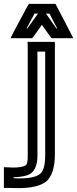

<svg xmlns="http://www.w3.org/2000/svg" viewBox="-125 -725 398 990"><path d="M133 -509H43H17L18 -484V80C18 112 14 123 6 128C-5 135 -25 139 -61 139L-78 138L-105 137V163V219V244H-80L-29 245C34 245 84 234 113 211C142 187 158 137 158 73V-484V-509H133ZM108 -459V73C108 129 99 158 81 172C62 187 29 195 -28 195L-55 194V189C-17 188 15 182 33 170C56 155 68 120 68 80V-459H108ZM-30 -528H29H41L49 -538L91 -597L133 -538L141 -528H154H212H253L234 -565L168 -692L161 -705H146H39H24L16 -692L-52 -565L-71 -528H-30ZM112 -655H130L170 -578H166L112 -655ZM12 -578 53 -655H71L16 -578H12Z"/></svg>

Font: Gamestation DisplayOutline
Style: Regular
Weight: 400
Designer: Jonas Hecksher
Foundry: Jonas Hecksher, Playtypeª, e-types AS
Version: Version 1.003